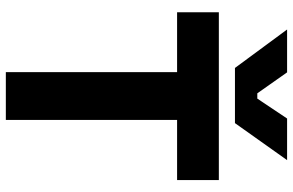

<svg xmlns="http://www.w3.org/2000/svg" viewBox="-193 -811 1004 658"><g transform="rotate(90 309.0 -482.0)"><path d="M401.9 -785.2H212.9L81.1 -963.9H228L299.8 -861.8H317.9L386.2 -963.9H528.8ZM391.1 0H227.1V-586.9H22V-730H597.2V-586.9H391.1Z"/></g></svg>

Font: Sora
Style: Bold
Weight: 700
Designer: Jonathan Barnbrook, Julián Moncada
Foundry: Barnbrook Fonts
Version: Version 2.000